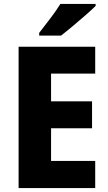

<svg xmlns="http://www.w3.org/2000/svg" viewBox="-20 -950 548 970"><path d="M461 0H74V-714H461V-578H238V-438H445V-302H238V-137H461ZM463 -920Q445 -902 413 -874Q381 -846 347 -817.5Q313 -789 288 -770H178V-784Q203 -816 233.5 -856Q264 -896 285 -930H463Z"/></svg>

Font: Noto Sans Lao UI SemCond ExtBd
Style: Regular
Weight: 800
Width: 4
Designer: Monotype Design Team
Foundry: Monotype Imaging Inc.
Version: Version 2.000; ttfautohint (v1.8.4.7-5d5b)